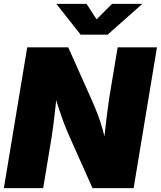

<svg xmlns="http://www.w3.org/2000/svg" viewBox="-20 -972 831 992"><path d="M0 0 120.6 -727.5H332.5L460 -441.9Q473.6 -411.1 486.8 -375.7Q500 -340.3 511.7 -298.3Q523.4 -256.3 533.7 -205.6L511.2 -187Q515.1 -226.6 520.8 -278.1Q526.4 -329.6 532.5 -378.9Q538.6 -428.2 543.5 -460.9L587.9 -727.5H791L670.4 0H458L339.4 -265.6Q322.3 -303.7 307.9 -342.5Q293.5 -381.3 279.3 -425.8Q265.1 -470.2 249.5 -524.9L277.3 -528.8Q272.9 -477.5 267.6 -427.2Q262.2 -377 256.8 -335Q251.5 -293 247.1 -265.6L203.1 0ZM427.2 -952.1 479 -872.1 559.1 -952.1H713.4V-950.2L536.1 -793H396.5L272.5 -950.2L272.9 -952.1Z"/></svg>

Font: Inter 20pt Black
Style: Italic
Weight: 900
Italic angle: -9.3988°
Version: Version 4.001;git-66647c0bb